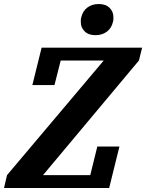

<svg xmlns="http://www.w3.org/2000/svg" viewBox="-54 -935 727 955"><path d="M-19 -64 462 -634H248L217 -512H107L153 -698H653L637 -634L160 -64H395L430 -206H540L489 0H-34ZM421 -760Q386 -760 367 -779Q348 -798 348 -824Q348 -829 348 -835.5Q348 -842 350 -848Q357 -880 380.5 -897.5Q404 -915 437 -915Q472 -915 491 -896Q510 -877 510 -851Q510 -846 510 -839.5Q510 -833 508 -827Q501 -795 477.5 -777.5Q454 -760 421 -760Z"/></svg>

Font: IBM Plex Serif
Style: Bold Italic
Weight: 700
Italic angle: -14°
Designer: Mike Abbink, Paul van der Laan, Pieter van Rosmalen
Foundry: Bold Monday
Version: Version 3.001